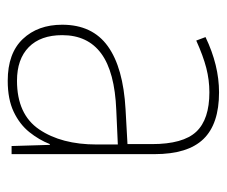

<svg xmlns="http://www.w3.org/2000/svg" viewBox="-65 -512 587 497"><g transform="rotate(90 228.5 -263.5)"><path d="M189 10Q118 10 81 -29Q44 -68 44 -131Q44 -209 99.5 -249Q155 -289 263 -295L353 -300V-363Q353 -444 321 -478Q289 -512 219 -512Q187 -512 156 -504Q125 -496 85 -478L76 -502Q149 -537 219 -537Q301 -537 340 -496.5Q379 -456 379 -370V0H358L355 -99H353Q342 -71 322 -46Q302 -21 269.5 -5.5Q237 10 189 10ZM189 -14Q276 -14 315 -71.5Q354 -129 354 -220V-275L265 -271Q166 -267 118.5 -232Q71 -197 71 -131Q71 -75 102 -44.5Q133 -14 189 -14Z"/></g></svg>

Font: Noto Sans SemiCondensed Thin
Style: Regular
Weight: 100
Width: 4
Designer: Monotype Design Team
Foundry: Monotype Imaging Inc.
Version: Version 2.013; ttfautohint (v1.8.4.7-5d5b)